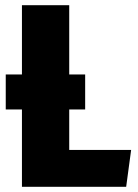

<svg xmlns="http://www.w3.org/2000/svg" viewBox="-20 -715 529 735"><path d="M245 -141H482L463 0H64V-296H2V-430H64V-695H245V-430H306V-296H245Z"/></svg>

Font: Fira Sans Condensed ExtraBold
Style: Regular
Weight: 800
Width: 3
Designer: Carrois Corporate & Edenspiekermann AG
Foundry: Carrois Corporate GbR & Edenspiekermann AG
Version: Version 4.203